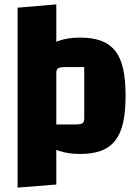

<svg xmlns="http://www.w3.org/2000/svg" viewBox="-20 -685 629 873"><path d="M345 15Q288 15 247 0.5Q206 -14 181 -45.5Q156 -77 144.5 -127.5Q133 -178 133 -250Q133 -321 144.5 -371.5Q156 -422 181 -453.5Q206 -485 247 -499.5Q288 -514 345 -514Q401 -514 440 -499.5Q479 -485 504 -453.5Q529 -422 540 -371.5Q551 -321 551 -250Q551 -179 540 -128.5Q529 -78 504 -46Q479 -14 439.5 0.5Q400 15 345 15ZM236 -119H322Q346 -119 354.5 -124.5Q363 -130 363 -146V-380H276Q253 -380 244.5 -374.5Q236 -369 236 -354ZM60 168V-650L236 -665V154Z"/></svg>

Font: Changa ExtraLight
Style: Bold
Weight: 700
Version: Version 3.002; ttfautohint (v1.8.2)